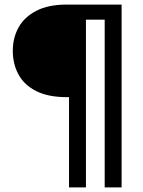

<svg xmlns="http://www.w3.org/2000/svg" viewBox="-20 -720 626 840"><path d="M282 100V-295H272Q191 -295 138.5 -321.5Q86 -348 61 -394Q36 -440 36 -497Q36 -555 61.5 -600.5Q87 -646 139.5 -673Q192 -700 272 -700H512V100H438V-634H356V100Z"/></svg>

Font: DM Sans 20pt
Style: Regular
Weight: 400
Version: Version 4.004;gftools[0.9.30]